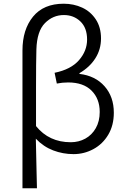

<svg xmlns="http://www.w3.org/2000/svg" viewBox="-20 -817 691 1034"><path d="M323 -797Q377 -797 422.5 -776Q468 -755 496 -712.5Q524 -670 524 -610Q524 -551 493.5 -503Q463 -455 408 -423V-419Q493 -409 543 -352.5Q593 -296 593 -210Q593 -142 563 -91.5Q533 -41 483 -14Q433 13 376 13Q319 13 266.5 -7Q214 -27 173 -70Q175 -5 177 113L179 197H101V-545Q101 -658 158 -727.5Q215 -797 323 -797ZM517 -214Q517 -285 473 -329Q429 -373 347 -373Q316 -373 286 -367L274 -425Q362 -443 405.5 -493Q449 -543 449 -604Q449 -667 413 -701.5Q377 -736 324 -736Q265 -736 222 -692.5Q179 -649 176 -551Q174 -482 174 -344V-138Q244 -51 361 -51Q404 -51 439.5 -70.5Q475 -90 496 -127Q517 -164 517 -214Z"/></svg>

Font: Nebula Sans Book
Style: Regular
Weight: 400
Designer: Paul D. Hunt for Adobe (as Source Sans)
Foundry: Nebula Entertainment & Broadcasting LLC
Version: Version 1.010